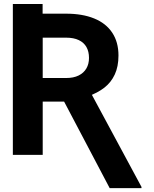

<svg xmlns="http://www.w3.org/2000/svg" viewBox="-20 -776 773 962"><path d="M44.4 -755.9H193.5V-659.2H44.4ZM573.6 -497.9Q573.6 -442.8 555.1 -402.9Q536.6 -363 502.9 -336.8Q469.2 -310.6 419.4 -292.7L371.6 -266.9H143.5L142.4 -385.1H311.1Q348.5 -385.1 374.1 -397.8Q399.7 -410.5 412.8 -433.1Q425.9 -455.6 425.9 -485.8Q425.9 -517.6 413.2 -540.1Q400.6 -562.7 374.9 -575Q349.3 -587.3 311.1 -587.3H194V0H44.4V-707.5H311.1Q392.9 -707.5 451.8 -683.5Q510.7 -659.6 542.1 -612.5Q573.6 -565.3 573.6 -497.9ZM279.4 -308.4H436.3L688.9 160.5V166.5H529.5Z"/></svg>

Font: Pretendard GOV Variable
Style: Regular
Weight: 400
Designer: Base glyphs from Inter by Rasmus Andersson; Hangul glyphs from Noto Sans CJK(Source Han Sans) by Jang Soo-young and Kang
Foundry: Kil Hyung-jin
Version: Version 1.307;Glyphs 3.2 (3192)